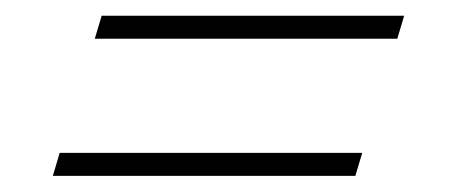

<svg xmlns="http://www.w3.org/2000/svg" viewBox="-20 -350 565 238"><path d="M106 -330.5H481L472.5 -302H97.5ZM54 -160.5H429L420.5 -132H45.5Z"/></svg>

Font: Newsreader 36pt Light
Style: Italic
Weight: 300
Italic angle: -17°
Designer: Hugues Gentile
Foundry: Production Type
Version: Version 1.003